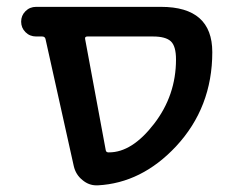

<svg xmlns="http://www.w3.org/2000/svg" viewBox="-20 -565 682 563"><path d="M236.3 -458Q228.5 -458 229.5 -451.2L290 -125Q291 -118.2 297.9 -118.2H299.8Q367.2 -118.2 431.6 -201.7Q496.1 -285.2 496.1 -390.6Q496.1 -429.7 481 -443.8Q465.8 -458 428.7 -458ZM113.3 -451.2Q111.3 -458 103.5 -458H85.9Q67.4 -458 54.7 -470.7Q42 -483.4 42 -501.5Q42 -519.5 54.7 -532.2Q67.4 -544.9 85.9 -544.9H452.1Q602.5 -544.9 602.5 -412.1Q602.5 -250 496.1 -135.7Q395.5 -28.3 266.6 -21.5Q264.6 -21.5 262.7 -21.5Q240.2 -21.5 221.7 -37.1Q202.1 -52.7 196.3 -78.1Z"/></svg>

Font: Gen Jyuu Gothic P Medium
Style: Regular
Weight: 500
Designer: [Source Han Sans]
Ryoko NISHIZUKA  (kana & ideographs); Paul D. Hunt (Latin, Greek & Cyrillic); Wenlong ZHANG  (bopomofo
Version: Version 1.002.20150607